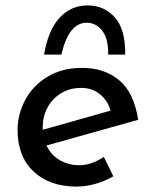

<svg xmlns="http://www.w3.org/2000/svg" viewBox="-20 -681 562 710"><path d="M364 -101 399 -29Q368 -11 332.5 -1Q297 9 263 9Q164 9 104.5 -46.5Q45 -102 45 -201Q45 -257 72.5 -310Q100 -363 154.5 -396.5Q209 -430 284 -430Q365 -430 420 -385Q475 -340 491 -238L152 -143Q169 -107 201.5 -88.5Q234 -70 273 -70Q318 -70 364 -101ZM138 -211V-201L389 -272Q378 -310 349 -333Q320 -356 281 -356Q238 -356 205.5 -336Q173 -316 155.5 -283Q138 -250 138 -211ZM443 -479H380Q381 -539 357.5 -568Q334 -597 301 -597Q234 -597 207 -479H143Q158 -569 200 -615Q242 -661 304 -661Q364 -661 404 -617.5Q444 -574 443 -479Z"/></svg>

Font: Josefin Sans
Style: Italic
Weight: 400
Italic angle: -7°
Designer: Santiago Orozco
Foundry: Typemade
Version: Version 2.000